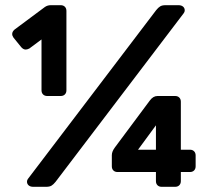

<svg xmlns="http://www.w3.org/2000/svg" viewBox="-20 -720 811 740"><path d="M27 0ZM618 -700H668Q679 -700 685.5 -694.5Q692 -689 692 -680Q692 -674 688 -669L194 -19Q186 -9 178.5 -4.5Q171 0 158 0H108Q97 0 90.5 -5.5Q84 -11 84 -20Q84 -26 88 -31L582 -681Q590 -691 597.5 -695.5Q605 -700 618 -700ZM214 -350H162Q152 -350 146 -356Q140 -362 140 -372V-568L93 -533Q85 -529 79 -529Q70 -529 62 -538L32 -575Q27 -582 27 -589Q27 -598 36 -606L153 -693Q163 -700 176 -700H214Q224 -700 230 -694Q236 -688 236 -678V-372Q236 -362 230 -356Q224 -350 214 -350ZM655 -350Q665 -350 671 -344Q677 -338 677 -328V-143H712Q722 -143 728 -137Q734 -131 734 -121V-79Q734 -69 728 -63Q722 -57 712 -57H677V-22Q677 -12 671 -6Q665 0 655 0H603Q593 0 587 -6Q581 -12 581 -22V-57H433Q423 -57 417 -63Q411 -69 411 -79V-122Q411 -136 423 -152L557 -332Q570 -350 587 -350ZM581 -143V-237L512 -143Z"/></svg>

Font: Hezaedrus Medium
Style: Regular
Weight: 500
Designer: Hubert & Fischer
Foundry: Hubert & Fischer
Version: Version 1.10;September 3, 2019;FontCreator 11.5.0.2425 64-bi